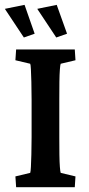

<svg xmlns="http://www.w3.org/2000/svg" viewBox="-28 -779 370 799"><path d="M39.1 0 36.1 -44.9 97.7 -59.6Q99.6 -64.5 100.6 -84Q101.6 -103.5 102.5 -135.7Q103.5 -168 103.5 -208V-364.3Q103.5 -406.2 102.5 -438.5Q101.6 -470.7 100.6 -490.7Q99.6 -510.7 97.7 -513.7L36.1 -528.3L39.1 -573.2H283.2L286.1 -528.3L224.6 -513.7Q222.7 -509.8 221.2 -490.2Q219.7 -470.7 219.2 -439Q218.8 -407.2 218.8 -364.3V-208Q218.8 -167 219.2 -135.3Q219.7 -103.5 221.2 -84Q222.7 -64.5 224.6 -59.6L286.1 -44.9L283.2 0ZM206.1 -623 127 -742.2 208 -758.8 251 -638.7ZM71.3 -623 -7.8 -742.2 74.2 -758.8 116.2 -638.7Z"/></svg>

Font: Crimson Pro SemiBold
Style: Regular
Weight: 600
Designer: Jacques Le Bailly
Foundry: Baron von Fonthausen
Version: Version 1.003